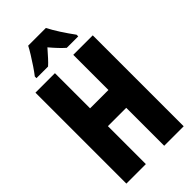

<svg xmlns="http://www.w3.org/2000/svg" viewBox="-283 -996 1066 1066"><g transform="rotate(-45 250.0 -463.5)"><path d="M25 0V-714H178V-438H322V-714H475V0H322V-298H178V0ZM86 -780Q101 -799 119.5 -826.5Q138 -854 155 -881.5Q172 -909 181 -927H320Q337 -894 361.5 -856Q386 -818 414 -780V-767H324Q308 -781 289.5 -800.5Q271 -820 250 -845Q228 -820 209.5 -799.5Q191 -779 177 -767H86Z"/></g></svg>

Font: Noto Sans Mono ExtraCondensed Black
Style: Regular
Weight: 900
Width: 2
Designer: Monotype Design Team
Foundry: Monotype Imaging Inc.
Version: Version 2.014